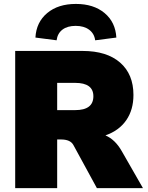

<svg xmlns="http://www.w3.org/2000/svg" viewBox="-20 -967 760 987"><path d="M271 -759.8 162.1 -773.9Q166.5 -853 222.7 -899.9Q278.8 -946.8 370.1 -946.8Q461.4 -946.8 517.6 -899.9Q573.7 -853 578.1 -773.9L469.2 -759.8Q464.8 -794.4 438.2 -814.2Q411.6 -834 369.1 -834Q326.2 -834 300.8 -814.5Q275.4 -794.9 271 -759.8ZM58.1 0V-705.1H404.8Q528.8 -705.1 597.4 -645.3Q666 -585.4 666 -479Q666 -402.3 628.9 -348.9Q591.8 -295.4 522 -271Q572.3 -249.5 606 -189.9L714.8 0H478L356.9 -222.2Q341.3 -250 293.9 -250H273.9V0ZM273.9 -400.9H366.2Q460 -400.9 460 -472.2Q460 -541 366.2 -541H273.9Z"/></svg>

Font: Mulish ExtraBlack
Style: Regular
Weight: 1000
Designer: Vernon Adams
Foundry: Vernon Adams
Version: Version 3.603; ttfautohint (v1.8.3)